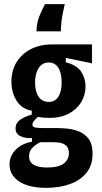

<svg xmlns="http://www.w3.org/2000/svg" viewBox="-20 -742 491 925"><path d="M203 163Q118 163 72 132Q26 101 26 51Q26 9 56 -21Q86 -51 134 -59V-77Q102 -75 78.5 -86Q55 -97 55 -123Q55 -150 78 -165.5Q101 -181 133 -190V-209Q86 -216 60.5 -256Q35 -296 35 -349Q35 -402 59.5 -442Q84 -482 128 -505Q172 -528 231 -528H423V-437L297 -463V-442Q351 -428 371.5 -396Q392 -364 392 -326Q392 -284 371 -249.5Q350 -215 311 -194.5Q272 -174 220 -174Q209 -174 193.5 -175Q178 -176 163 -179Q147 -165 141.5 -156.5Q136 -148 136 -142Q136 -130 150.5 -127.5Q165 -125 189 -125H257Q274 -125 302 -122.5Q330 -120 358.5 -109.5Q387 -99 406.5 -73.5Q426 -48 426 -1Q426 54 396.5 90.5Q367 127 316.5 145Q266 163 203 163ZM215 -251Q245 -251 261 -276Q277 -301 277 -344Q277 -390 261 -415.5Q245 -441 215 -441Q184 -441 166.5 -414.5Q149 -388 149 -344Q149 -301 166 -276Q183 -251 215 -251ZM207 65Q263 65 287.5 45.5Q312 26 312 -4Q312 -30 297.5 -41.5Q283 -53 264 -55Q245 -57 232 -57H175Q148 -44 134 -28Q120 -12 120 11Q120 65 207 65ZM292 -722Q279 -668 276 -636Q273 -604 273 -591H156Q156 -630 169.5 -663.5Q183 -697 197 -722Z"/></svg>

Font: Bricolage Grotesque 12pt Condensed SemiBold
Style: Regular
Weight: 600
Width: 3
Designer: Mathieu Triay
Foundry: Atelier Triay
Version: Version 1.001; ttfautohint (v1.8.4.7-5d5b);gftools[0.9.33.de